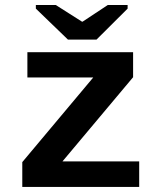

<svg xmlns="http://www.w3.org/2000/svg" viewBox="-20 -733 640 753"><path d="M67.4 0V-97.2L345.7 -429.2H87.4V-528.3H502V-430.2L225.1 -100.1H525.9V0ZM358.4 -577.6H246.6L120.6 -699.2V-713.4H198.7L301.8 -647.9H303.7L402.8 -713.4H480.5V-699.2Z"/></svg>

Font: Liberation Mono
Style: Bold
Weight: 700
Monospace: yes
Designer: Steve Matteson
Foundry: Ascender Corporation
Version: Version 2.1.5